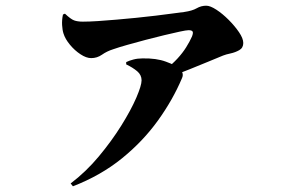

<svg xmlns="http://www.w3.org/2000/svg" viewBox="-20 -592 1040 674"><path d="M562 -349Q585 -367 603 -386.5Q621 -406 633.5 -426Q646 -446 654 -464Q659 -477 656 -481.5Q653 -486 642 -486Q634 -486 611 -481Q588 -476 556.5 -468.5Q525 -461 491 -452Q457 -443 427 -434.5Q397 -426 377 -419Q355 -412 338 -400Q321 -388 300 -388Q283 -388 262.5 -401.5Q242 -415 225.5 -435Q209 -455 203 -474Q199 -486 198 -504Q197 -522 201 -541L208 -544Q228 -525 240 -520.5Q252 -516 271 -516Q293 -516 323.5 -518Q354 -520 388.5 -523Q423 -526 458.5 -529.5Q494 -533 526.5 -537Q559 -541 585 -544.5Q611 -548 627 -550Q655 -554 670.5 -563Q686 -572 704 -572Q718 -572 739.5 -558Q761 -544 782.5 -522.5Q804 -501 819 -479Q834 -457 834 -441Q834 -424 820 -416Q806 -408 789.5 -404.5Q773 -401 763 -397Q741 -388 711 -375.5Q681 -363 646 -349Q611 -335 573 -321ZM228 52Q282 11 327 -43Q372 -97 406 -151.5Q440 -206 458.5 -249Q477 -292 477 -310Q477 -329 461.5 -342Q446 -355 423 -366V-374Q433 -379 448 -383Q463 -387 480 -387Q529 -388 562.5 -375.5Q596 -363 606 -355Q615 -348 619.5 -338.5Q624 -329 619 -318Q587 -242 534.5 -169Q482 -96 408 -36Q334 24 236 62Z"/></svg>

Font: Noto Serif JP ExtraLight Black
Style: Regular
Weight: 900
Version: Version 2.003-H1;hotconv 1.1.1;makeotfexe 2.6.0